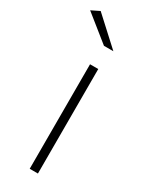

<svg xmlns="http://www.w3.org/2000/svg" viewBox="-208 -786 653 829"><g transform="rotate(30 119.0 -371.5)"><path d="M-12.2 -723.1 28.8 -743.2 163.1 -620.1H116.2ZM104 0V-521H145V0Z"/></g></svg>

Font: Montserrat Ultra Light
Style: Regular
Weight: 200
Designer: Julieta Ulanovsky
Foundry: Julieta Ulanovsky
Version: Version 3.001;PS 003.001;hotconv 1.0.70;makeotf.lib2.5.58329